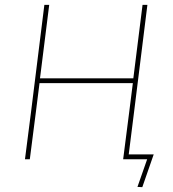

<svg xmlns="http://www.w3.org/2000/svg" viewBox="-20 -657 712 792"><path d="M488 0 513 -195 528 -314H143L128 -195L103 0H83L108 -195L163 -637H183L145 -334H530L568 -637H588L533 -195L511 -20H614L567 115L547 114L587 0Z"/></svg>

Font: Alegreya Sans Thin
Style: Italic
Weight: 100
Italic angle: -7°
Designer: Juan Pablo del Peral
Foundry: Huerta Tipografica
Version: Version 2.007